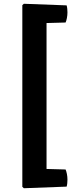

<svg xmlns="http://www.w3.org/2000/svg" viewBox="-20 -792 410 1019"><path d="M98.5 -764.5 227 -719.5V165.5L98.5 199.5ZM106.5 207 98.5 199.5 109.5 101.5 328 107.5Q332 116 335 131Q338 146 338 161.5Q338 169.5 337 180.5Q336 191.5 333.5 198.5ZM333.5 -763.5Q336 -756.5 337 -745.2Q338 -734 338 -726.5Q338 -711.5 335 -696Q332 -680.5 328 -672.5L109.5 -666.5L98.5 -764.5L106.5 -772Z"/></svg>

Font: Signika Light SemiBold
Style: Regular
Weight: 600
Version: Version 2.003;gftools[0.9.32]